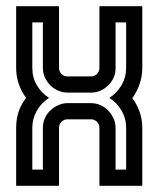

<svg xmlns="http://www.w3.org/2000/svg" viewBox="-20 -598 510 618"><path d="M300 -187Q300 -197 293.5 -204.5Q287 -212 276 -214H197Q186 -214 178 -206Q170 -198 170 -187V0H32V-187Q32 -242 64 -283Q49 -303 40.5 -327.5Q32 -352 32 -379V-578H170V-379Q170 -368 178 -360Q186 -352 197 -352H273Q284 -352 292 -360Q300 -368 300 -379V-578H438V-379Q438 -353 429.5 -328Q421 -303 406 -282Q421 -262 429.5 -237.5Q438 -213 438 -187V0H300ZM118 -52V-187Q118 -203 124.5 -217.5Q131 -232 142 -242.5Q153 -253 167.5 -259.5Q182 -266 197 -266H273Q289 -266 303.5 -259.5Q318 -253 328.5 -242Q339 -231 345.5 -216.5Q352 -202 352 -187V-52H386V-187Q386 -217 371 -242.5Q356 -268 332 -283Q356 -298 371 -323.5Q386 -349 386 -379V-526H352V-379Q352 -347 329 -324Q306 -301 276 -300H194Q178 -301 164.5 -307.5Q151 -314 140.5 -325Q130 -336 124 -350Q118 -364 118 -379V-526H84V-379Q84 -348 99 -323Q114 -298 138 -283Q113 -267 98.5 -241.5Q84 -216 84 -187V-52Z"/></svg>

Font: Aurach Bi
Style: Regular
Weight: 400
Designer: Peter Wiegel
Foundry: Peter Wiegel
Version: Version 1.002